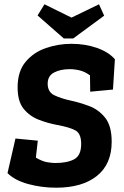

<svg xmlns="http://www.w3.org/2000/svg" viewBox="-20 -864 578 894"><path d="M277 -685 155 -792 187 -844 313 -782 441 -844 465 -791 321 -685ZM500 -204Q500 -100 431.5 -45Q363 10 241 10Q174 10 111.5 -7Q49 -24 15 -58L52 -219L156 -209L147 -130Q178 -112 201 -108.5Q224 -105 237 -105Q293 -105 325.5 -122.5Q358 -140 358 -194Q358 -243 330 -257.5Q302 -272 247 -282Q203 -290 160.5 -306.5Q118 -323 90 -357.5Q62 -392 62 -457Q62 -532 99.5 -576.5Q137 -621 194.5 -640.5Q252 -660 312 -660Q378 -660 432.5 -640.5Q487 -621 515 -588L506 -447L400 -437L399 -513Q376 -530 352 -536Q328 -542 304 -542Q262 -542 232 -526.5Q202 -511 202 -474Q202 -435 234 -420Q266 -405 308 -396Q350 -387 394.5 -370.5Q439 -354 469.5 -316Q500 -278 500 -204Z"/></svg>

Font: Zilla Slab
Style: Bold Italic
Weight: 700
Italic angle: -6°
Designer: Typotheque.com
Foundry: Typotheque type foundry
Version: Version 1.1; 2017; ttfautohint (v1.6)